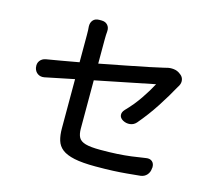

<svg xmlns="http://www.w3.org/2000/svg" viewBox="-112 -920 1224 1088"><g transform="rotate(15 500.0 -376.0)"><path d="M864 -600Q878 -589 881 -572Q884 -555 875 -538Q874 -536 873 -534.5Q872 -533 869 -528Q835 -466 792.5 -400.5Q750 -335 698 -274Q683 -257 661 -254.5Q639 -252 619 -263Q600 -274 598.5 -291Q597 -308 612 -324Q656 -369 690 -419Q724 -469 746 -511L399 -441V-158Q399 -125 409.5 -106Q420 -87 449.5 -78.5Q479 -70 536 -70Q592 -70 635 -72.5Q678 -75 717 -80Q756 -85 799 -92Q822 -96 835.5 -84Q849 -72 848 -49L847 -45Q846 -22 832 -6Q818 10 795 13Q755 17 717.5 20.5Q680 24 636.5 26Q593 28 534 28Q457 28 410 18Q363 8 338 -11.5Q313 -31 304 -61Q295 -91 295 -131V-420L124 -385Q102 -381 85.5 -392Q69 -403 64 -425V-427Q60 -450 72 -466Q84 -482 106 -486Q142 -492 191 -500.5Q240 -509 295 -519V-678Q295 -694 294.5 -707.5Q294 -721 293 -728Q292 -751 304.5 -765.5Q317 -780 341 -780H354Q377 -780 390 -765.5Q403 -751 401 -728Q400 -719 399.5 -705Q399 -691 399 -678V-539Q477 -554 551 -568.5Q625 -583 681 -594.5Q737 -606 761 -612Q771 -614 773.5 -615Q776 -616 778 -616Q798 -622 820.5 -619.5Q843 -617 860 -603Z"/></g></svg>

Font: Chiron GoRound TC M
Style: Regular
Weight: 500
Designer: Ryoko NISHIZUKA 西塚涼子 (kana, bopomofo & ideographs); Paul D. Hunt (Latin, Greek & Cyrillic); Sandoll Communications 산돌커뮤니
Foundry: Adobe
Version: Version 1.000;hotconv 1.1.1;makeotfexe 2.6.0